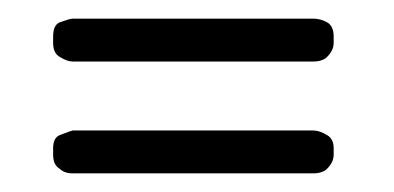

<svg xmlns="http://www.w3.org/2000/svg" viewBox="-20 -334 423 206"><path d="M58 -268Q52 -268 44 -273Q37 -277 37 -288V-295Q37 -307 44 -310Q55 -314 58 -314H316Q324 -314 331 -310Q338 -306 338 -295V-288Q338 -280 331 -273Q326 -268 316 -268ZM58 -148Q49 -148 44 -153Q37 -157 37 -168V-175Q37 -186 44 -189Q57 -194 58 -194H316Q323 -194 331 -189Q338 -185 338 -175V-168Q338 -160 331 -153Q326 -148 316 -148Z"/></svg>

Font: Chathura ExtraBold
Style: Regular
Weight: 800
Designer: Appaji Ambarisha Darbha
Foundry: Aditya Fonts
Version: Version 1.002 2016